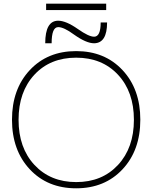

<svg xmlns="http://www.w3.org/2000/svg" viewBox="-20 -1023 833 1055"><path d="M168.9 -117.2Q256.8 -22.5 398.9 -22.5Q541 -22.5 628.4 -116.7Q715.8 -210.9 715.8 -364.7Q715.8 -518.6 628.4 -612.3Q541 -706.1 398.4 -706.1Q255.9 -706.1 168.9 -612.3Q82 -518.6 82 -364.7Q82 -210.9 168.9 -117.2ZM398.4 11.7Q241.2 11.7 143.6 -92.8Q45.9 -197.3 45.9 -365.2Q45.9 -533.2 143.6 -637.7Q241.2 -742.2 398.4 -742.2Q555.7 -742.2 653.3 -637.7Q751 -533.2 751 -365.2Q751 -197.3 653.3 -92.8Q555.7 11.7 398.4 11.7ZM228.5 -785.2Q228.5 -909.2 299.8 -909.2Q342.8 -909.2 408.2 -863.3Q467.8 -821.3 497.1 -821.3Q533.2 -821.3 533.2 -899.4H568.4Q568.4 -786.1 497.1 -785.2Q454.1 -785.2 386.7 -833Q331.1 -874 299.8 -874Q263.7 -874 263.7 -785.2ZM233.4 -967.8V-1002.9H563.5V-967.8Z"/></svg>

Font: Gen Shin Gothic ExtraLight
Style: Regular
Weight: 100
Designer: [Source Han Sans]
Ryoko NISHIZUKA  (kana & ideographs); Paul D. Hunt (Latin, Greek & Cyrillic); Wenlong ZHANG  (bopomofo
Version: Version 1.002.20150607